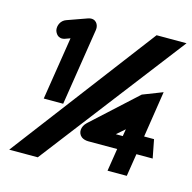

<svg xmlns="http://www.w3.org/2000/svg" viewBox="-106 -757 933 935"><g transform="rotate(15 360.5 -290.0)"><path d="M92 -550C95 -537 109 -508 144 -520L169 -529L119 -212H217L278 -601C282 -627 264 -657 227 -645L126 -609C100 -600 88 -573 92 -550ZM21 72H165L721 -652H570ZM353 -151C327 -127 326 -94 348 -77C356 -71 369 -67 382 -67H528L510 47H607L625 -67H707L689 -160H639L675 -393L575 -354ZM503 -135 544 -171 538 -135Z"/></g></svg>

Font: Charger Pro
Style: UltraExtObl
Weight: 900
Designer: Jasper
Foundry: Cannot Into Space Fonts
Version: Version 1.09